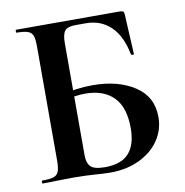

<svg xmlns="http://www.w3.org/2000/svg" viewBox="-73 -695 742 769"><g transform="rotate(-10 297.5 -310.5)"><path d="M252 1Q237 0 215.5 -1Q194 -2 168 -2L95 -1Q75 0 41 0Q38 0 38 -6Q38 -12 41 -12Q73 -12 87.5 -17Q102 -22 107.5 -36.5Q113 -51 113 -81V-544Q113 -574 108 -588Q103 -602 88 -607.5Q73 -613 42 -613Q40 -613 40 -619Q40 -625 42 -625H461Q475 -625 478.5 -621Q482 -617 482 -600L490 -448Q490 -445 485 -445Q480 -445 478 -448Q463 -525 422.5 -563.5Q382 -602 322 -602H280Q248 -602 236.5 -588.5Q225 -575 225 -538V-81Q225 -51 239.5 -36Q254 -21 298 -21Q364 -21 395 -55.5Q426 -90 426 -157Q426 -243 385 -284Q344 -325 270 -325Q232 -325 178 -312L172 -335Q237 -353 305 -353Q408 -353 475.5 -309Q543 -265 543 -182Q543 -130 514 -87.5Q485 -45 433 -20.5Q381 4 317 4Q290 4 252 1Z"/></g></svg>

Font: Cormorant Garamond
Style: Bold
Weight: 700
Designer: Christian Thalmann (Catharsis Fonts)
Foundry: Catharsis Fonts
Version: Version 4.000